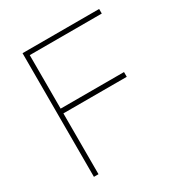

<svg xmlns="http://www.w3.org/2000/svg" viewBox="-167 -834 906 956"><g transform="rotate(-30 286.0 -355.5)"><path d="M488.3 -377V-349.6H124V0H97.7V-710.9H538.1V-684.6H124V-377Z"/></g></svg>

Font: Vazirmatn RD FD Thin
Style: Regular
Weight: 100
Designer: Saber Rastikerdar
Foundry: Saber Rastikerdar
Version: Version 33.003